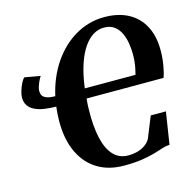

<svg xmlns="http://www.w3.org/2000/svg" viewBox="-110 -863 992 985"><g transform="rotate(-15 386.0 -371.0)"><path d="M430 11Q348.5 11 289.5 -25.2Q230.5 -61.5 198.5 -129.5Q166.5 -197.5 166.5 -293Q166.5 -313 167.8 -331.5Q169 -350 171.5 -371.5Q137 -372 108 -376.5Q79 -381 57.8 -391.5Q36.5 -402 25 -419.2Q13.5 -436.5 13.5 -462Q13.5 -476.5 20 -497.5Q26.5 -518.5 35.5 -536Q44.5 -553.5 52.5 -559L135.5 -544.5Q131 -539 124.2 -525.2Q117.5 -511.5 112.5 -496.8Q107.5 -482 107.5 -471.5Q107.5 -458 113.2 -447.8Q119 -437.5 134.8 -431.2Q150.5 -425 180.5 -424.5Q202.5 -522 253 -595.8Q303.5 -669.5 374.5 -710.5Q445.5 -751.5 527.5 -751.5Q601 -751.5 653.8 -723.5Q706.5 -695.5 735 -642Q763.5 -588.5 763.5 -512Q763.5 -471 756.5 -432Q749.5 -393 741.5 -371.5H332.5Q331.5 -362 330.8 -352.8Q330 -343.5 329.5 -333.8Q329 -324 329 -311.5Q327 -226.5 340.8 -164Q354.5 -101.5 385.2 -67.8Q416 -34 465 -34Q493 -34 516.8 -41.2Q540.5 -48.5 558 -61.8Q575.5 -75 583.5 -92.5L628 -202.5H708.5L682 -32Q664 -31.5 644 -25Q624 -18.5 596.2 -10.2Q568.5 -2 528.5 4.5Q488.5 11 430 11ZM606.5 -424Q611 -442 614.2 -457.8Q617.5 -473.5 619.2 -491Q621 -508.5 621 -530.5Q621 -558 616.2 -587.8Q611.5 -617.5 599.5 -643Q587.5 -668.5 566.2 -684.2Q545 -700 511.5 -700Q482.5 -700 455.5 -684Q428.5 -668 405 -634.5Q381.5 -601 364 -548.8Q346.5 -496.5 337 -424Z"/></g></svg>

Font: Merriweather 60pt ExtraBold
Style: Italic
Weight: 800
Italic angle: -7.8°
Version: Version 2.101